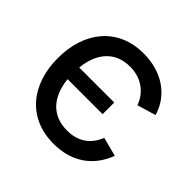

<svg xmlns="http://www.w3.org/2000/svg" viewBox="-148 -699 857 857"><g transform="rotate(45 281.0 -270.0)"><path d="M297 15C409 15 490.5 -39.5 528.5 -140.5L438.5 -164C414 -102.5 367.5 -69.5 297.5 -69.5C201 -69.5 148 -133.5 137.5 -233.5H358.5V-307H137.5C147 -403 198.5 -470.5 295.5 -470.5C363 -470.5 417 -435 440.5 -371.5L528.5 -398C500 -495 412.5 -555 296.5 -555C136.5 -555 40 -438.5 40 -269.5C40 -101.5 135.5 15 297 15Z"/></g></svg>

Font: Hauora Medium
Style: Regular
Weight: 500
Designer: Wayne Shih
Foundry: WCYS
Version: Version 1.001;hotconv 1.0.109;makeotfexe 2.5.65596